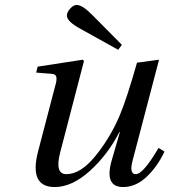

<svg xmlns="http://www.w3.org/2000/svg" viewBox="-20 -743 684 775"><path d="M126 -450 132 -474 314 -502 319 -497 223 -128Q200 -40 248 -40Q305 -40 364 -112Q423 -184 462 -274Q491 -342 533 -490L622 -502L515 -94Q501 -40 528 -40Q558 -40 620 -146L644 -131Q615 -70 571.5 -29Q528 12 477 12Q400 12 431 -96L464 -210H462Q414 -117 342 -52.5Q270 12 201 12Q96 12 134 -133L203 -397Q210 -420 207.5 -432Q205 -444 188 -445ZM250 -680Q250 -694 263.5 -708.5Q277 -723 289 -723Q313 -723 353 -682L472 -562L457 -542L306 -626Q250 -656 250 -680Z"/></svg>

Font: Heuristica
Style: Italic
Weight: 400
Italic angle: -13°
Version: Version 1.0.2